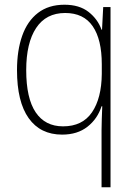

<svg xmlns="http://www.w3.org/2000/svg" viewBox="-20 -559 571 813"><path d="M410 -8Q410 -26 411 -55.5Q412 -85 413 -109H410Q393 -56 350.5 -22.5Q308 11 243 11Q151 11 101.5 -58.5Q52 -128 52 -262Q52 -345 74 -407.5Q96 -470 141 -504.5Q186 -539 253 -539Q316 -539 355 -508.5Q394 -478 410 -433H412L417 -529H448V234H410ZM247 -24Q329 -24 369.5 -83.5Q410 -143 411 -246V-287Q411 -392 372.5 -448Q334 -504 256 -504Q175 -504 133 -440.5Q91 -377 91 -262Q91 -143 131 -83.5Q171 -24 247 -24Z"/></svg>

Font: Noto Sans Gujarati SemiCondensed ExtraLight
Style: Regular
Weight: 200
Width: 4
Designer: Jelle Bosma - Monotype Design Team, Universal Thirst
Foundry: Monotype Imaging Inc.
Version: Version 2.106; ttfautohint (v1.8.4.7-5d5b)